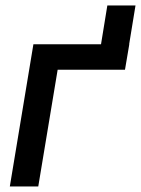

<svg xmlns="http://www.w3.org/2000/svg" viewBox="-20 -676 511 696"><path d="M346.2 -515.6 369.1 -656.2H471.2L448.2 -515.6H448.7L433.1 -423.3H189L118.7 0H15.6L101.1 -515.6Z"/></svg>

Font: Inter Display Medium
Style: Italic
Weight: 500
Italic angle: -9.39999°
Designer: Rasmus Andersson
Foundry: rsms
Version: Version 4.000;git-a52131595